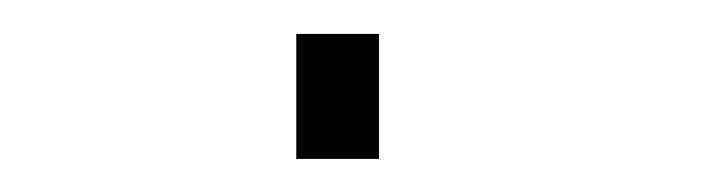

<svg xmlns="http://www.w3.org/2000/svg" viewBox="-20 -96 440 116"><path d="M159 -75.5H209V0H159Z"/></svg>

Font: Trispace SemiCondensed Thin
Style: Regular
Weight: 100
Width: 4
Designer: Tyler Finck
Foundry: Etcetera Type Company
Version: Version 1.210; ttfautohint (v1.8.3)